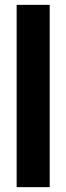

<svg xmlns="http://www.w3.org/2000/svg" viewBox="-20 -770 273 790"><path d="M48.5 -750H184.5V0H48.5Z"/></svg>

Font: TASA Explorer VF
Style: Regular
Weight: 400
Designer: Weizhong Zhang
Foundry: Local Remote
Version: Version 1.000;Glyphs 3.2 (3192)